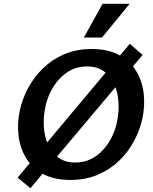

<svg xmlns="http://www.w3.org/2000/svg" viewBox="-20 -927 797 1003"><path d="M139 56 72 1 658 -698 725 -640ZM348 13Q263 13 205.5 -18Q148 -49 116.5 -101Q85 -153 77 -217.5Q69 -282 83 -348Q96 -410 127 -467.5Q158 -525 205.5 -571Q253 -617 316.5 -644Q380 -671 459 -671Q544 -671 601.5 -640Q659 -609 691 -556.5Q723 -504 730.5 -439.5Q738 -375 724 -309Q711 -248 680 -190Q649 -132 601.5 -86.5Q554 -41 490.5 -14Q427 13 348 13ZM374 -78Q419 -78 455 -96Q491 -114 518.5 -144Q546 -174 564.5 -212Q583 -250 591 -290Q602 -341 599 -392Q596 -443 577.5 -485.5Q559 -528 523.5 -554Q488 -580 434 -580Q389 -580 353 -562Q317 -544 289.5 -514Q262 -484 243.5 -446Q225 -408 217 -368Q206 -317 209 -266Q212 -215 230.5 -172.5Q249 -130 284.5 -104Q320 -78 374 -78ZM418 -731 516 -907H657L513 -731Z"/></svg>

Font: Ysabeau Infant
Style: Bold Italic
Weight: 700
Italic angle: -12°
Designer: Christian Thalmann (Catharsis Fonts)
Version: Version 2.001;gftools[0.9.30]; featfreeze: ss01,ss02,lnum